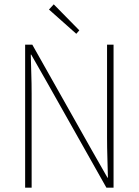

<svg xmlns="http://www.w3.org/2000/svg" viewBox="-20 -866 640 886"><path d="M96 0V-660H129L403 -174L476 -46H478Q477 -93 475.5 -139Q474 -185 474 -231V-660H504V0H471L197 -486L124 -614H122Q123 -567 124.5 -523.5Q126 -480 126 -433V0ZM332 -710 206 -822 228 -846 346 -726Z"/></svg>

Font: Source Code Pro ExtraLight
Style: Regular
Weight: 200
Monospace: yes
Designer: Paul D. Hunt, Teo Tuominen
Foundry: Adobe
Version: Version 1.026;hotconv 1.1.0;makeotfexe 2.6.0